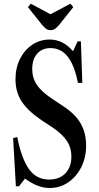

<svg xmlns="http://www.w3.org/2000/svg" viewBox="-20 -980 519 1010"><path d="M241 9Q178.5 9 111.5 -40.5L80 0H63.5L49 -253.5L70.5 -259Q94.5 -141.5 133.8 -88.5Q173 -35.5 238 -35.5Q292.5 -35.5 324 -68.2Q355.5 -101 355.5 -157Q355.5 -201 333.8 -235.8Q312 -270.5 262.5 -305.5L201 -346Q126 -396.5 93.8 -446.5Q61.5 -496.5 61.5 -563Q61.5 -623 85.2 -670.2Q109 -717.5 149.8 -744.8Q190.5 -772 242 -772Q312 -772 364 -710.5L388.5 -762.5H405.5L413 -544H390Q371.5 -637.5 336 -682.2Q300.5 -727 245.5 -727Q201.5 -727 175.5 -697.5Q149.5 -668 149.5 -616.5Q149.5 -570 174 -533.5Q198.5 -497 257 -458.5L317 -418.5Q378 -378 405.5 -328.5Q433 -279 433 -215Q433 -151.5 407.5 -100.8Q382 -50 338.5 -20.5Q295 9 241 9ZM245.5 -821.5Q230.5 -821.5 221.5 -829Q212.5 -836.5 201.5 -849L127 -942.5L142 -960.5L245.5 -905L350.5 -960.5L365.5 -942.5L291 -849Q278.5 -834.5 269 -828Q259.5 -821.5 245.5 -821.5Z"/></svg>

Font: Libre Caslon Condensed
Style: Regular
Weight: 400
Designer: Pablo Impallari, Rodrigo Fuenzalida, Katja Schimmel, Ertekin Erdin
Foundry: Pablo Impallari, Rodrigo Fuenzalida
Version: Version 2.000; ttfautohint (v1.8.4.7-5d5b);gftools[0.9.33]